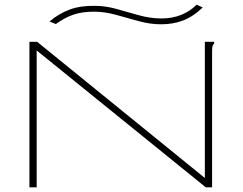

<svg xmlns="http://www.w3.org/2000/svg" viewBox="-20 -802 1040 822"><path d="M106 -623H139L857 -40V-623H897V-616Q891 -610 889.5 -603Q888 -596 888 -579V0H861L137 -586V0H106ZM822 -782 848 -770Q807 -731 764.5 -714.5Q722 -698 669 -698Q623 -698 574 -711.5Q525 -725 476.5 -738.5Q428 -752 383 -752Q331 -752 293.5 -739Q256 -726 219 -699L192 -710Q232 -744 278 -761Q324 -778 386 -777Q432 -777 479.5 -763.5Q527 -750 575.5 -736.5Q624 -723 672 -723Q718 -723 756 -738.5Q794 -754 822 -782Z"/></svg>

Font: Inconsolata UltraExpanded ExtraLight
Style: Regular
Weight: 200
Width: 9
Monospace: yes
Designer: Raph Levien, Cyreal, Brenton Simpson
Foundry: Raph Levien, Cyreal, Google
Version: Version 3.001; ttfautohint (v1.8.2.53-6de2)